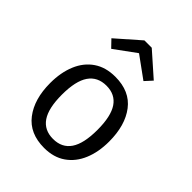

<svg xmlns="http://www.w3.org/2000/svg" viewBox="-229 -935 1073 1073"><g transform="rotate(45 307.5 -399.0)"><path d="M308.7 -551.3Q423.1 -551.3 481.5 -474.9Q540 -398.5 540 -270.3Q540 -187.7 513.3 -124.1Q486.7 -60.5 434.9 -24.4Q383.1 11.8 307.7 11.8Q193.3 11.8 134.4 -65.1Q75.4 -142.1 75.4 -269.2Q75.4 -352.3 102.1 -416.2Q128.7 -480 180.8 -515.6Q232.8 -551.3 308.7 -551.3ZM308.7 -481Q239 -481 203.3 -429.2Q167.7 -377.4 167.7 -269.2Q167.7 -162.1 202.8 -110.5Q237.9 -59 307.7 -59Q377.4 -59 412.6 -110.8Q447.7 -162.6 447.7 -270.3Q447.7 -377.9 412.8 -429.5Q377.9 -481 308.7 -481ZM181.5 -645.1 140.5 -687.7 279.5 -809.7H337.4L475.4 -687.7L436.4 -645.1L308.7 -737.9Z"/></g></svg>

Font: FiraCode Nerd Font Mono
Style: Regular
Weight: 400
Monospace: yes
Designer: Carrois Corporate, Edenspiekermann AG, Nikita Prokopov
Foundry: Carrois Corporate, Edenspiekermann AG, Nikita Prokopov
Version: Version 6.002;Nerd Fonts 3.4.0